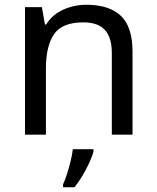

<svg xmlns="http://www.w3.org/2000/svg" viewBox="-20 -566 658 807"><path d="M343 -546Q439 -546 488 -499.5Q537 -453 537 -349V0H450V-343Q450 -408 421 -440Q392 -472 330 -472Q241 -472 207 -422Q173 -372 173 -278V0H85V-536H156L169 -463H174Q200 -505 246 -525.5Q292 -546 343 -546ZM373 70Q369 88 356.5 115.5Q344 143 327.5 171Q311 199 293 221H245V209Q253 192 261.5 165.5Q270 139 277 110.5Q284 82 286 61H373Z"/></svg>

Font: Noto Sans Javanese
Style: Regular
Weight: 400
Designer: Monotype Design Team
Foundry: Monotype Imaging Inc.
Version: Version 2.004